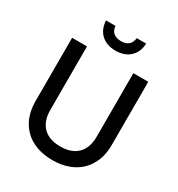

<svg xmlns="http://www.w3.org/2000/svg" viewBox="-213 -1051 1120 1205"><g transform="rotate(30 347.0 -448.0)"><path d="M347 16Q283 16 232 -2.5Q181 -21 145 -56Q109 -91 90 -140.5Q71 -190 71 -251V-711H179V-251Q179 -170 222.5 -126.5Q266 -83 347 -83Q428 -83 471.5 -126.5Q515 -170 515 -251V-711H623V-251Q623 -190 603.5 -140.5Q584 -91 548 -56Q512 -21 461 -2.5Q410 16 347 16ZM347 -777Q282 -777 243 -813Q204 -849 201 -912H269Q273 -877 293.5 -861.5Q314 -846 347 -846Q380 -846 399.5 -861.5Q419 -877 424 -912H492Q489 -849 450 -813Q411 -777 347 -777Z"/></g></svg>

Font: Geist Med
Style: Regular
Weight: 400
Designer: Basement.studio, Andrés Briganti, Mateo Zaragoza
Foundry: Basement.studio, Vercel, Andrés Briganti, Guido Ferreyra, Mateo Zaragoza
Version: Version 1.401